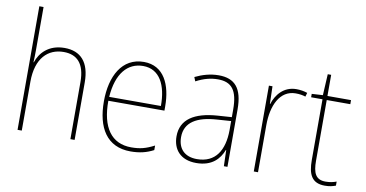

<svg xmlns="http://www.w3.org/2000/svg" viewBox="-74 -957 2214 1163"><g transform="rotate(10 1032.5 -375.0)"><path d="M109 -495V-760H83V0H109V-301C109 -446 181 -513 277 -513C358 -513 408 -466 408 -351V0H434V-353C434 -478 377 -538 278 -538C179 -538 128 -478 109 -420H107C108 -446 109 -464 109 -495Z M766 -538C632 -538 568 -416 568 -261C568 -100 632 10 779 10C835 10 878 -1 920 -23V-51C868 -24 832 -15 779 -15C657 -15 593 -105 594 -269H939V-295C939 -427 890 -538 766 -538ZM766 -513C868 -513 914 -420 913 -293H595C605 -438 670 -513 766 -513Z M1226 -537C1176 -537 1127 -523 1082 -501L1092 -476C1141 -502 1184 -512 1226 -512C1310 -512 1348 -467 1348 -347V-301L1260 -295C1121 -285 1038 -234 1038 -129C1038 -49 1085 10 1183 10C1280 10 1325 -42 1347 -99H1349L1352 0H1374V-353C1374 -483 1326 -537 1226 -537ZM1261 -271 1348 -277V-220C1347 -98 1298 -14 1183 -14C1108 -14 1066 -57 1066 -129C1066 -220 1139 -263 1261 -271Z M1704 -536C1626 -536 1581 -478 1563 -420H1561L1558 -528H1536V0H1562V-290C1562 -410 1607 -510 1704 -510C1728 -510 1747 -507 1765 -501L1772 -525C1752 -532 1729 -536 1704 -536Z M1974 -15C1913 -15 1896 -55 1896 -130V-503H2041V-528H1896V-658H1875L1868 -528L1800 -524V-503H1870V-130C1870 -42 1893 10 1974 10C2003 10 2022 5 2041 -2V-27C2023 -20 2001 -15 1974 -15Z"/></g></svg>

Font: Noto Sans Gujarati UI SemiCondensed Thin
Style: Regular
Weight: 100
Width: 4
Designer: Jelle Bosma - Monotype Design Team, Universal Thirst
Foundry: Monotype Imaging Inc.
Version: Version 2.106